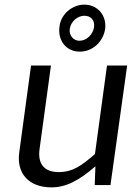

<svg xmlns="http://www.w3.org/2000/svg" viewBox="-20 -800 605 829"><path d="M434 -675C441 -733 402 -780 344 -780C292 -780 243 -739 237 -686C228 -624 267 -577 324 -577C379 -577 425 -618 434 -675ZM386 -683C382 -652 354 -624 323 -624C297 -624 278 -647 281 -674C285 -707 315 -732 344 -732C372 -732 390 -713 386 -683ZM200 9C264 10 322 -21 392 -82L389 -1H457L529 -517H442L390 -135C332 -84 293 -57 234 -57C168 -57 142 -95 151 -158L200 -517H114L63 -141C51 -50 105 8 200 9Z"/></svg>

Font: United Sans
Style: Italic
Weight: 400
Italic angle: -8°
Designer: Pablo Impallari, Rodrigo Fuenzalida (Modified by Dan O. Williams)
Version: Version 1.000;PS 001.000;hotconv 1.0.88;makeotf.lib2.5.64775